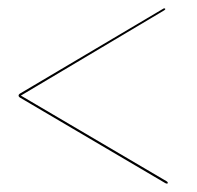

<svg xmlns="http://www.w3.org/2000/svg" viewBox="-20 -571 472 460"><path d="M382 -133Q382 -131 380 -131Q379 -131 376.5 -132L29 -336.5Q24.5 -339 24.5 -342Q24.5 -345 29 -347.5L370 -549.5Q372 -551 373.5 -551Q376 -551 376 -549Q376 -548 373 -546L30 -342L379.5 -136.5Q382 -135 382 -133Z"/></svg>

Font: Fraunces 144pt S000 Light
Style: Regular
Weight: 300
Version: Version 1.000; ttfautohint (v1.8.3)